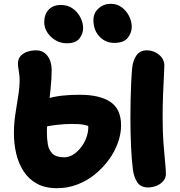

<svg xmlns="http://www.w3.org/2000/svg" viewBox="-20 -973 945 1007"><path d="M279 14Q216 14 173 -10Q130 -34 103.5 -75Q77 -116 65 -167.5Q53 -219 53 -274Q53 -324 60.5 -374Q68 -424 75.5 -470Q83 -516 83 -554Q83 -574 78.5 -601Q74 -628 74 -638Q74 -664 88 -679.5Q102 -695 124 -702Q146 -709 169 -709Q207 -709 229 -680Q251 -651 251 -605Q251 -561 245 -504.5Q239 -448 232.5 -389Q226 -330 226 -277Q226 -245 231 -215.5Q236 -186 255.5 -167Q275 -148 317 -148Q341 -148 363.5 -162Q386 -176 404 -199Q422 -222 432.5 -250Q443 -278 443 -305Q443 -314 440.5 -323.5Q438 -333 433 -344L463 -306Q441 -314 420 -318.5Q399 -323 357 -323Q321 -323 277 -318Q233 -313 187 -301L116 -417Q176 -441 220.5 -454Q265 -467 306.5 -471.5Q348 -476 398 -476Q503 -476 559 -438.5Q615 -401 615 -315Q615 -271 598.5 -224.5Q582 -178 551 -135.5Q520 -93 478.5 -59Q437 -25 386 -5.5Q335 14 279 14ZM757 10Q717 10 699.5 -17.5Q682 -45 677 -84Q671 -129 667.5 -200.5Q664 -272 664 -357Q664 -402 665 -448.5Q666 -495 668 -538Q670 -581 673 -615Q677 -656 695.5 -682.5Q714 -709 751 -709Q786 -709 814 -686Q842 -663 842 -628Q842 -611 839.5 -569.5Q837 -528 835 -472.5Q833 -417 833 -357Q833 -279 837.5 -220.5Q842 -162 846 -122.5Q850 -83 850 -61Q850 -39 836 -23Q822 -7 800.5 1.5Q779 10 757 10ZM579 -748Q533 -748 501.5 -781.5Q470 -815 470 -867Q470 -905 497 -929Q524 -953 561 -953Q595 -953 619.5 -934Q644 -915 657.5 -887.5Q671 -860 671 -833Q671 -801 650 -774.5Q629 -748 579 -748ZM330 -746Q298 -746 271 -762Q244 -778 228 -803Q212 -828 212 -856Q212 -898 235.5 -922.5Q259 -947 299 -947Q336 -947 362 -928Q388 -909 402 -881Q416 -853 416 -826Q416 -796 396.5 -771Q377 -746 330 -746Z"/></svg>

Font: Shantell Sans ExtraBold
Style: Regular
Weight: 800
Designer: Stephen Nixon, Anya Danilova, Shantell Martin
Foundry: Arrow Type
Version: Version 1.011;[c5ecc13dd]